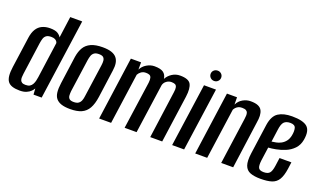

<svg xmlns="http://www.w3.org/2000/svg" viewBox="-68 -1018 2364 1416"><g transform="rotate(20 1113.5 -310.0)"><path d="M125 7Q91 7 67.5 -0.5Q44 -8 31.5 -24.5Q19 -41 16 -69.5Q13 -98 19 -140L53 -383Q59 -424 75.5 -450.5Q92 -477 119 -489.5Q146 -502 181 -502Q221 -502 240.5 -490Q260 -478 268 -462L291 -630H385L296 0H232L229 -47Q223 -36 210.5 -23.5Q198 -11 177 -2Q156 7 125 7ZM152 -47Q173 -47 185 -54.5Q197 -62 204 -74.5Q211 -87 215 -102Q219 -117 221 -133Q231 -204 240.5 -273.5Q250 -343 260 -413Q260 -419 255 -426.5Q250 -434 239.5 -439.5Q229 -445 210 -445Q184 -445 171 -435Q158 -425 153 -408.5Q148 -392 145 -372L110 -120Q108 -105 107.5 -92Q107 -79 110.5 -69Q114 -59 123.5 -53Q133 -47 152 -47Z M521 8Q479 8 452 -1Q425 -10 410 -28Q395 -46 391.5 -76Q388 -106 394 -149L424 -367Q431 -411 449 -441Q467 -471 502 -487Q537 -503 593 -503Q635 -503 662 -494Q689 -485 703.5 -467.5Q718 -450 722 -425Q726 -400 721 -367L691 -149Q683 -92 663.5 -57.5Q644 -23 609.5 -7.5Q575 8 521 8ZM528 -50Q553 -50 566 -59.5Q579 -69 585 -85Q591 -101 593 -120L629 -375Q632 -395 630.5 -411Q629 -427 619 -436.5Q609 -446 584 -446Q560 -446 547 -436.5Q534 -427 528.5 -411Q523 -395 520 -375L484 -120Q482 -101 483 -85Q484 -69 494 -59.5Q504 -50 528 -50Z M747 0 816 -495H896V-438Q910 -467 939.5 -484.5Q969 -502 1000 -502Q1048 -502 1070 -486Q1092 -470 1096 -438Q1111 -466 1139 -484Q1167 -502 1201 -502Q1268 -502 1285.5 -470Q1303 -438 1294 -371L1242 0H1148L1199 -371Q1203 -397 1199.5 -411Q1196 -425 1185.5 -430Q1175 -435 1157 -435Q1136 -435 1118.5 -422Q1101 -409 1096 -389L1041 0H947L1000 -373Q1003 -398 999 -412Q995 -426 984 -430.5Q973 -435 957 -435Q935 -435 920 -424Q905 -413 897 -398L841 0Z M1320 0 1390 -495H1484L1414 0ZM1449 -550Q1431 -550 1419 -562Q1407 -574 1407 -591Q1407 -608 1419 -619.5Q1431 -631 1449 -631Q1466 -631 1478 -619.5Q1490 -608 1490 -591Q1490 -574 1478 -562Q1466 -550 1449 -550Z M1501 0 1570 -495H1649L1650 -438Q1665 -469 1694 -485.5Q1723 -502 1755 -502Q1792 -502 1813.5 -492.5Q1835 -483 1844 -465Q1853 -447 1854 -423.5Q1855 -400 1850 -371L1799 0H1705L1756 -364Q1758 -378 1758.5 -390.5Q1759 -403 1756 -413Q1753 -423 1742.5 -429Q1732 -435 1711 -435Q1694 -435 1682 -429Q1670 -423 1662.5 -414.5Q1655 -406 1651 -398L1595 0Z M2016 11Q1967 11 1935.5 -1Q1904 -13 1892 -46.5Q1880 -80 1889 -143L1922 -379Q1933 -450 1973 -476Q2013 -502 2080 -502Q2166 -502 2199.5 -473Q2233 -444 2220 -369Q2212 -325 2185 -297Q2158 -269 2121.5 -254Q2085 -239 2050 -232.5Q2015 -226 1992 -225L1977 -118Q1972 -76 1981 -59.5Q1990 -43 2022 -43Q2054 -43 2068 -58.5Q2082 -74 2088 -116L2097 -181H2190L2183 -129Q2175 -72 2156.5 -41.5Q2138 -11 2104.5 0Q2071 11 2016 11ZM2000 -275Q2015 -277 2034 -280.5Q2053 -284 2072 -294Q2091 -304 2105.5 -322Q2120 -340 2126 -369Q2133 -404 2126.5 -428Q2120 -452 2084 -452Q2052 -452 2035.5 -435.5Q2019 -419 2013 -370Z"/></g></svg>

Font: Alumni Sans Thin SemiBold
Style: Italic
Weight: 600
Italic angle: -8°
Version: Version 1.016